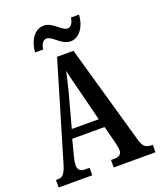

<svg xmlns="http://www.w3.org/2000/svg" viewBox="-163 -1011 925 1111"><g transform="rotate(-20 299.5 -455.0)"><path d="M358 -771C415 -771 452 -831 456 -900H406C403 -873 390 -847 367 -847C331 -847 297 -910 241 -910C183 -910 146 -849 142 -781H192C195 -808 207 -834 231 -834C268 -834 302 -771 358 -771ZM3 0H210V-46H183C150 -46 139 -63 139 -88C139 -106 146 -133 150 -149L173 -238H372L398 -139C402 -122 408 -97 408 -83C408 -59 393 -46 366 -46H342V0H599V-46H591C559 -46 541 -58 529 -98L354 -714H253L77 -122C59 -59 43 -46 14 -46H3ZM190 -292 244 -491C256 -536 266 -581 275 -620C282 -581 294 -536 308 -483L356 -292Z"/></g></svg>

Font: Noto Serif Armenian ExtraCondensed SemiBold
Style: Regular
Weight: 600
Width: 2
Designer: Monotype Design Team
Foundry: Monotype Imaging Inc.
Version: Version 2.008